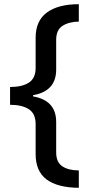

<svg xmlns="http://www.w3.org/2000/svg" viewBox="-20 -736 428 916"><path d="M356 160Q254 159 202 120Q150 81 150 -1V-144Q150 -194 117.5 -215Q85 -236 28 -236V-321Q86 -321 118 -342Q150 -363 150 -412V-556Q150 -637 204 -676.5Q258 -716 356 -716V-633Q308 -632 278 -612.5Q248 -593 248 -546V-404Q248 -301 138 -282V-276Q248 -257 248 -154V-9Q248 38 277.5 57.5Q307 77 356 77Z"/></svg>

Font: Noto Sans Syriac Medium
Style: Regular
Weight: 500
Designer: Patrick Giasson and the Monotype Design Team
Foundry: Monotype Imaging Inc.
Version: Version 3.000; ttfautohint (v1.8.4.7-5d5b)